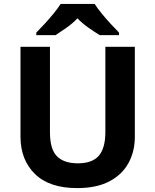

<svg xmlns="http://www.w3.org/2000/svg" viewBox="-20 -954 796 984"><path d="M671 -252Q671 -178 638.5 -118.5Q606 -59 540.5 -24.5Q475 10 375 10Q233 10 159 -62.5Q85 -135 85 -254V-714H236V-277Q236 -189 272 -153Q308 -117 379 -117Q453 -117 486.5 -156Q520 -195 520 -278V-714H671ZM465 -934Q479 -912 501.5 -884.5Q524 -857 548 -831Q572 -805 590 -787V-774H491Q465 -790 434 -811.5Q403 -833 377 -860Q351 -833 321 -812Q291 -791 265 -774H166V-787Q185 -806 208.5 -831.5Q232 -857 254.5 -884.5Q277 -912 291 -934Z"/></svg>

Font: Noto Sans Myanmar
Style: Bold
Weight: 700
Designer: Monotype Design Team
Foundry: Monotype Imaging Inc.
Version: Version 2.107; ttfautohint (v1.8.4.7-5d5b)